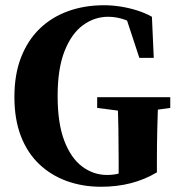

<svg xmlns="http://www.w3.org/2000/svg" viewBox="-20 -695 689 733"><path d="M366 18Q295 18 234.5 -4Q174 -26 129 -69Q84 -112 59.5 -176Q35 -240 35 -325Q35 -410 60 -475Q85 -540 130.5 -584.5Q176 -629 239 -652Q302 -675 377 -675Q408 -675 440 -670Q472 -665 502.5 -655.5Q533 -646 560 -631L567 -474H512L458 -638L523 -624L525 -580Q490 -608 457.5 -619.5Q425 -631 393 -631Q341 -631 297 -599Q253 -567 226.5 -500Q200 -433 200 -329Q200 -224 225.5 -157.5Q251 -91 294 -59Q337 -27 389 -27Q415 -27 438 -33.5Q461 -40 487 -54L433 -7V-83Q433 -144 432 -204Q431 -264 428 -324H584Q582 -265 580.5 -204Q579 -143 579 -81V-37Q532 -9 479 4.5Q426 18 366 18ZM351 -283V-324H630V-283L522 -268H467Z"/></svg>

Font: Source Serif 4 36pt
Style: Bold
Weight: 700
Designer: Frank Grießhammer
Foundry: Adobe Systems Incorporated
Version: Version 4.004;hotconv 1.0.116;makeotfexe 2.5.65601